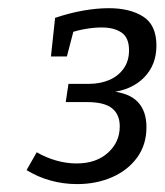

<svg xmlns="http://www.w3.org/2000/svg" viewBox="-20 -795 408 476"><path d="M171 -338.6Q137 -338.6 105.1 -347.5Q73.3 -356.3 45.9 -373.3L71 -417.5Q94 -404.2 119.4 -397Q144.7 -389.8 170 -389.8Q218.3 -389.8 247.6 -416.3Q276.9 -442.7 276.9 -481.7Q276.9 -511.3 257.7 -526.6Q238.6 -541.9 196 -541.9H143L149.7 -587.1H200.3Q227.9 -587.1 250.4 -596.5Q272.9 -606 286.4 -624.8Q299.9 -643.6 299.9 -670.3Q299.9 -701.6 281.4 -714.2Q262.9 -726.9 231.9 -726.9Q213.6 -726.9 193.7 -723.5Q173.7 -720.2 152.4 -713.6L163.8 -723.9L145.8 -655H106.3L116.6 -750.7Q152 -762.7 186 -768.7Q220 -774.7 250 -774.7Q302.1 -774.7 334.9 -753.9Q367.8 -733 367.8 -682Q367.8 -634.3 337.6 -603.3Q307.4 -572.3 256.4 -566.3L252.4 -569.3Q300.1 -565 321.6 -542.3Q343.1 -519.7 343.1 -479.7Q343.1 -436.3 320.1 -404.6Q297.1 -373 258.1 -355.8Q219 -338.6 171 -338.6Z"/></svg>

Font: Bitter Thin
Style: Italic
Weight: 100
Italic angle: -9°
Designer: Sol Matas, and Bitter project Authors
Foundry: Sol Matas
Version: Version 2.002